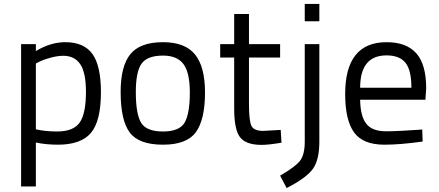

<svg xmlns="http://www.w3.org/2000/svg" viewBox="-20 -724 2228 974"><path d="M87 222V-500H162V-465Q237 -510 311 -510Q406 -510 449 -450Q492 -390 492 -256Q492 -110 441.5 -50Q391 10 274 10Q213 10 162 -1V222ZM301 -441Q272 -441 237 -431.5Q202 -422 182 -412L162 -402V-68Q210 -57 270 -57Q352 -57 384 -102Q416 -147 416 -258Q416 -356 387 -398.5Q358 -441 301 -441Z M807 -510Q919 -510 969.5 -447.5Q1020 -385 1020 -255Q1020 -118 974 -54Q928 10 807 10Q684 10 638 -52Q592 -114 592 -257Q592 -389 641.5 -449.5Q691 -510 807 -510ZM807 -57Q890 -57 916.5 -102Q943 -147 943 -255Q943 -355 911 -398.5Q879 -442 807 -442Q728 -442 698.5 -401.5Q669 -361 669 -257Q669 -145 696 -101Q723 -57 807 -57Z M1401 -432H1243V-199Q1243 -113 1255 -86.5Q1267 -60 1315 -60L1404 -65L1408 0Q1342 11 1307 11Q1228 11 1198 -27.5Q1168 -66 1168 -172V-432H1097V-500H1168V-653H1243V-500H1401Z M1526 -6V-500H1600V-5Q1600 87 1567 133Q1534 179 1434 230L1401 167Q1479 122 1502.5 91Q1526 60 1526 -6ZM1526 -616V-704H1600V-616Z M1939 -58Q1972 -58 2018 -60.5Q2064 -63 2093 -65L2122 -67L2124 -6Q2011 10 1930 10Q1821 10 1776 -52.5Q1731 -115 1731 -247Q1731 -510 1941 -510Q2042 -510 2092 -453.5Q2142 -397 2142 -276L2138 -218H1807Q1808 -136 1837.5 -97Q1867 -58 1939 -58ZM1807 -279H2067Q2067 -368 2037 -405.5Q2007 -443 1941 -443Q1807 -443 1807 -279Z"/></svg>

Font: TitilliumText22L Rg
Style: Regular
Weight: 400
Designer: Campivisivi
Foundry: Campivisivi
Version: 1.000